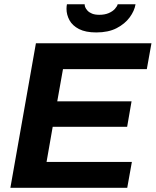

<svg xmlns="http://www.w3.org/2000/svg" viewBox="-20 -892 739 912"><path d="M29.3 0 150.6 -686.4H699.4L677.4 -563.7H279.2L252 -410.8H604.9L583.9 -289.6H230.3L201.1 -122.7H606.4L584.4 0ZM437.1 -737.9Q386.7 -737.9 355.3 -754Q324 -770.2 310 -796Q295.9 -821.9 295.9 -850.3Q295.9 -855.3 296.4 -861.1Q296.9 -866.9 297.9 -871.7H382.1Q382.1 -868.7 382.7 -865.3Q383.3 -861.9 384.3 -858.9Q387.8 -849.9 395.8 -841.3Q403.9 -832.7 417.4 -827.2Q431 -821.7 451.7 -821.7Q477.5 -821.7 496.2 -829.7Q514.8 -837.7 525.7 -849.7Q536.6 -861.7 539 -871.7H623.8Q618.6 -840.3 596 -809.5Q573.3 -778.7 534.1 -758.3Q494.9 -737.9 437.1 -737.9Z"/></svg>

Font: Archivo Variable SemiBold
Style: Italic
Weight: 600
Italic angle: -10°
Designer: Hector Gatti
Foundry: Omnibus-Type
Version: Version 2.001